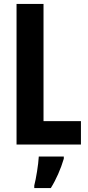

<svg xmlns="http://www.w3.org/2000/svg" viewBox="-20 -734 446 975"><path d="M64 0H391V-119H201V-714H64ZM304 72V61H177C175 101 163 174 154 208V221H238C265 178 289 123 304 72Z"/></svg>

Font: Noto Sans Ethiopic ExtraCondensed
Style: Bold
Weight: 700
Width: 2
Designer: Monotype Design Team
Foundry: Monotype Imaging Inc.
Version: Version 2.102